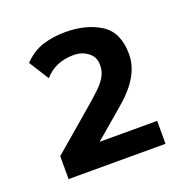

<svg xmlns="http://www.w3.org/2000/svg" viewBox="-87 -823 573 590"><g transform="rotate(-20 199.5 -528.0)"><path d="M41 -389 152 -484Q197 -522 216 -540.5Q235 -559 243.5 -575Q252 -591 252 -611Q252 -637 232 -652Q212 -667 186 -667Q125 -667 90 -626L49 -691Q78 -721 112 -731.5Q146 -742 186 -742Q254 -742 300.5 -712.5Q347 -683 347 -611Q347 -539 266 -471L170 -389H358V-314H41Z"/></g></svg>

Font: KoHo
Style: Bold
Weight: 700
Designer: Cadson Demak & Katatrad Team
Foundry: Cadson Demak Co.,Ltd.
Version: Version 1.000; ttfautohint (v1.6)